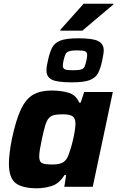

<svg xmlns="http://www.w3.org/2000/svg" viewBox="-20 -1005 630 1033"><path d="M179 8Q100 8 64 -20Q28 -48 28 -125Q28 -150 32 -183.5Q36 -217 44 -258Q66 -360 92.5 -416.5Q119 -473 158.5 -495.5Q198 -518 257 -518Q309 -518 349 -506Q389 -494 406 -453H414L433 -510H587L479 0H326L336 -63H327Q298 -17 258.5 -4.5Q219 8 179 8ZM261 -120Q296 -120 314.5 -129Q333 -138 344 -160Q350 -174 357.5 -197Q365 -220 371.5 -247Q378 -274 382 -299Q386 -324 386 -339Q386 -368 371 -379Q356 -390 317 -390Q289 -390 271.5 -386Q254 -382 242.5 -369Q231 -356 223 -329Q215 -302 205 -255Q198 -222 194.5 -200Q191 -178 191 -163Q191 -134 207 -127Q223 -120 261 -120ZM367 -562Q286 -562 258 -577Q230 -592 230 -625Q230 -637 232 -650.5Q234 -664 238 -680Q247 -722 260 -748Q273 -774 304.5 -786.5Q336 -799 400 -799Q481 -799 509.5 -783.5Q538 -768 538 -735Q538 -723 535.5 -709.5Q533 -696 530 -680Q521 -637 507.5 -611.5Q494 -586 462.5 -574Q431 -562 367 -562ZM372 -627Q403 -627 417 -631.5Q431 -636 435.5 -647.5Q440 -659 445 -680Q447 -689 448 -696.5Q449 -704 449 -710Q449 -724 438 -729Q427 -734 395 -734Q365 -734 351 -729Q337 -724 332 -712.5Q327 -701 322 -680Q320 -671 319 -663.5Q318 -656 318 -651Q318 -637 329 -632Q340 -627 372 -627ZM304 -840 305 -845 430 -985H590L589 -980L423 -840Z"/></svg>

Font: Saira
Style: Bold Italic
Weight: 700
Italic angle: -12°
Designer: Hector Gatti with collaboration of the Omnibus-Type team
Foundry: Omnibus-Type
Version: Version 1.100; ttfautohint (v1.8.3)